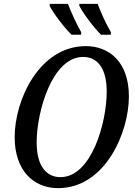

<svg xmlns="http://www.w3.org/2000/svg" viewBox="-20 -964 698 995"><path d="M504 -784H554L555 -797C531 -836 503 -899 486 -944H391V-934C408 -899 466 -820 504 -784ZM351 -784H400L401 -797C378 -836 349 -899 332 -944H238L237 -934C254 -899 313 -820 351 -784ZM281 11C525 11 648 -277 648 -464C648 -645 544 -725 425 -725C185 -725 56 -448 56 -253C56 -81 153 11 281 11ZM293 -46C223 -46 170 -100 170 -226C170 -385 250 -669 411 -669C483 -669 533 -613 533 -489C533 -330 455 -46 293 -46Z"/></svg>

Font: Noto Serif Condensed Medium
Style: Italic
Weight: 500
Width: 3
Italic angle: -12°
Designer: Monotype Design Team
Foundry: Monotype Imaging Inc.
Version: Version 2.013